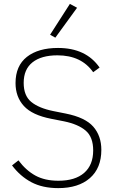

<svg xmlns="http://www.w3.org/2000/svg" viewBox="-20 -957 598 989"><path d="M42 -105 75 -131Q114 -79 162.5 -52.5Q211 -26 281 -26Q367 -26 413.5 -66.5Q460 -107 460 -182Q460 -251 421.5 -284Q383 -317 310 -332L244 -345Q146 -364 103 -411Q60 -458 60 -529Q60 -618 118.5 -664Q177 -710 279 -710Q423 -710 493 -609L460 -585Q399 -672 276 -672Q193 -672 147.5 -636Q102 -600 102 -530Q102 -464 141 -432Q180 -400 254 -385L319 -372Q419 -352 460.5 -304.5Q502 -257 502 -185Q502 -91 443 -39.5Q384 12 280 12Q199 12 141.5 -18.5Q84 -49 42 -105ZM377 -917 265 -763 238 -778 340 -937Z"/></svg>

Font: Anuphan ExtraLight
Style: Regular
Weight: 200
Designer: Cadson Demak
Version: Version 3.001